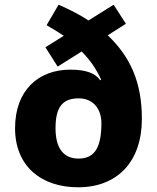

<svg xmlns="http://www.w3.org/2000/svg" viewBox="-20 -786 669 816"><path d="M229 -766 178 -679C204 -664 230 -648 251 -634L173 -585L225 -503L327 -567C364 -530 389 -493 410 -447L406 -445C385 -475 345 -490 279 -490C143 -490 44 -402 44 -241C44 -79 156 10 312 10C478 10 583 -98 583 -281C583 -438 533 -545 438 -636L515 -685L463 -766L356 -699C320 -723 277 -745 229 -766ZM314 -368C381 -368 411 -317 411 -263C411 -162 384 -112 314 -112C244 -112 216 -164 216 -241C216 -327 243 -368 314 -368Z"/></svg>

Font: Noto Sans Bengali UI ExtraBold
Style: Regular
Weight: 800
Designer: Jelle Bosma - Monotype Design Team
Foundry: Monotype Imaging Inc.
Version: Version 2.003